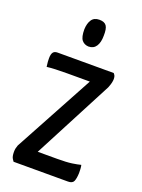

<svg xmlns="http://www.w3.org/2000/svg" viewBox="-134 -754 603 816"><g transform="rotate(20 167.5 -346.0)"><path d="M34 0Q34 0 27.5 -9.5Q21 -19 21 -40Q21 -49 22.5 -56Q24 -63 27 -71L222 -431H119Q91 -431 67.5 -430Q44 -429 28 -427Q26 -439 25.5 -449Q25 -459 25 -465Q25 -483 31 -491.5Q37 -500 51 -500H305Q305 -500 309.5 -494Q314 -488 314 -475Q314 -469 312 -459.5Q310 -450 304 -435L116 -75H204Q246 -75 270 -78.5Q294 -82 309 -86Q311 -79 311.5 -68Q312 -57 312 -50Q311 -25 305.5 -12.5Q300 0 280 0ZM165 -569Q146 -570 135 -583.5Q124 -597 124 -632Q125 -659 136 -675.5Q147 -692 171 -692Q194 -692 203 -679Q212 -666 211 -634Q211 -604 199.5 -586.5Q188 -569 165 -569Z"/></g></svg>

Font: Yanone Kaffeesatz ExtraLight
Style: Regular
Weight: 400
Version: Version 2.003